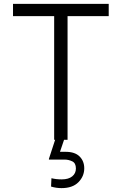

<svg xmlns="http://www.w3.org/2000/svg" viewBox="-20 -720 627 989"><path d="M540 -637H328V0H259V-637H47V-700H540ZM371 148Q371 120 352 111Q333 102 313 102H232V98L264 0H310L289 62H318Q366 62 390 86Q414 110 414 147Q414 188 384 218.5Q354 249 297 249Q269 249 243 241L245 198Q269 204 298 204Q333 204 352 188.5Q371 173 371 148Z"/></svg>

Font: Be Vietnam Light
Style: Regular
Weight: 300
Designer: Gabriel Lam
Foundry: TypeRant
Version: Version 4.000